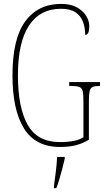

<svg xmlns="http://www.w3.org/2000/svg" viewBox="-20 -744 540 985"><path d="M288 10Q162 10 103 -85Q44 -180 44 -358Q44 -546 110 -635Q176 -724 293 -724Q343 -724 375 -706Q407 -688 422.5 -662Q438 -636 438 -611Q438 -586 432.5 -575.5Q427 -565 417 -565Q417 -602 405.5 -632.5Q394 -663 367 -681Q340 -699 293 -699Q185 -699 128.5 -612.5Q72 -526 72 -358Q72 -192 122 -103.5Q172 -15 288 -15Q326 -15 357.5 -21Q389 -27 408 -40V-226Q408 -261 404 -277Q400 -293 386.5 -298Q373 -303 346 -303H335V-323H493V-303H489Q467 -303 455.5 -298Q444 -293 440 -276.5Q436 -260 436 -225V-27Q404 -8 369.5 1Q335 10 288 10ZM257 208Q262 171 266.5 136Q271 101 273 61H312V71Q307 92 300 119.5Q293 147 285 174Q277 201 269 221H257Z"/></svg>

Font: Noto Serif Tamil ExtraCondensed Thin
Style: Italic
Weight: 100
Width: 2
Italic angle: -12°
Designer: Indian Type Foundry, Tom Grace, and the Monotype Design Team
Foundry: Monotype Imaging Inc.
Version: Version 2.003; ttfautohint (v1.8.4.7-5d5b)